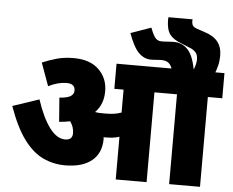

<svg xmlns="http://www.w3.org/2000/svg" viewBox="-59 -966 1255 1035"><g transform="rotate(5 569.0 -448.0)"><path d="M520 -211Q520 -135 469 -93.5Q418 -52 325 -52Q261 -52 205 -78.5Q149 -105 101.5 -169Q54 -233 14 -346L157 -394Q189 -297 228.5 -244Q268 -191 313 -191Q353 -191 353 -228Q353 -262 332 -291Q305 -285 273 -283L263 -413Q307 -416 324 -427.5Q341 -439 341 -458Q341 -495 295 -495Q249 -495 197 -469L152 -593Q189 -609 230 -620.5Q271 -632 322 -632Q410 -632 458 -585.5Q506 -539 506 -468Q506 -398 462 -353L463 -352Q474 -350 487 -349.5Q500 -349 515 -349Q539 -349 560.5 -351.5Q582 -354 604 -362V-486H554V-622H1138V-486H1060V0H893V-486H771V0H604V-231Q586 -225 567.5 -223Q549 -221 530 -221Q525 -221 519 -221Q520 -216 520 -211ZM854 -615Q847 -639 833 -651Q819 -663 790 -663Q780 -663 767 -661.5Q754 -660 736 -660Q700 -660 670.5 -689Q641 -718 614 -793L724 -832Q735 -802 748 -782.5Q761 -763 784 -763Q804 -763 819.5 -764.5Q835 -766 851 -766Q896 -766 926.5 -734.5Q957 -703 971 -627Q978 -643 981 -657Q984 -671 984 -682Q984 -710 969.5 -723.5Q955 -737 937 -743L896 -760Q849 -777 829.5 -803.5Q810 -830 810 -882Q810 -886 810.5 -889.5Q811 -893 811 -896H942Q941 -894 941 -891Q941 -888 941 -886Q941 -868 949 -859.5Q957 -851 971 -847L1010 -834Q1061 -818 1084 -788.5Q1107 -759 1107 -713Q1107 -686 1100.5 -659.5Q1094 -633 1086 -615Z"/></g></svg>

Font: Noto Sans SemiCondensed Black
Style: Regular
Weight: 900
Width: 4
Designer: Monotype Design Team
Foundry: Monotype Imaging Inc.
Version: Version 2.013; ttfautohint (v1.8.4.7-5d5b)